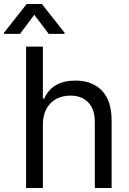

<svg xmlns="http://www.w3.org/2000/svg" viewBox="-63 -940 645 960"><path d="M151.4 0H67.4V-707H151.4V-447.3H158.2Q198.2 -537.1 314.5 -537.1Q398.4 -537.1 446.8 -486.6Q495.1 -436 495.1 -336.9V0H411.1V-331.1Q411.1 -393.1 378.7 -427.5Q346.2 -461.9 289.1 -461.9Q249 -461.9 218 -445.1Q187 -428.2 169.2 -395.8Q151.4 -363.3 151.4 -318.4ZM108.4 -866.2 37.1 -770.5H-43V-776.4L70.3 -919.9H146.5L259.8 -776.4V-770.5H180.7Z"/></svg>

Font: WEMIX Pretendard
Style: Regular
Weight: 400
Designer: Base glyphs from Inter by Rasmus Andersson; Hangeul glyphs from Noto Sans CJK(Source Han Sans) by Jang Soo-young and Kan
Foundry: Kil Hyung-jin
Version: Version 1.000